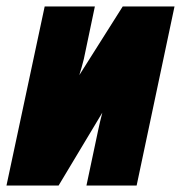

<svg xmlns="http://www.w3.org/2000/svg" viewBox="-38 -573 559 593"><path d="M-18 0H143L278 -225C274 -210 268 -185 265 -170L229 0H384L501 -553H341L207 -341C211 -354 218 -378 221 -391L255 -553H100Z"/></svg>

Font: Noto Sans ExtraCondensed Black
Style: Italic
Weight: 900
Width: 2
Italic angle: -12°
Designer: Monotype Design Team
Foundry: Monotype Imaging Inc.
Version: Version 2.013